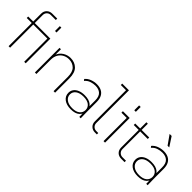

<svg xmlns="http://www.w3.org/2000/svg" viewBox="129 -1660 2601 2601"><g transform="rotate(45 1429.0 -360.0)"><path d="M414 0V-457L427 -444H19V-472H443V0ZM115 0V-624Q115 -671 145.5 -700.5Q176 -730 222 -730H317V-703H222Q188 -703 166 -681Q144 -659 144 -625V0ZM414 -590V-683H443V-590Z M619 0V-472H646V-348H638Q650 -385 670.5 -410.5Q691 -436 717 -452Q743 -468 770.5 -475Q798 -482 823 -482Q903 -482 954.5 -432Q1006 -382 1006 -272V0H977V-270Q977 -368 932 -411Q887 -454 820 -454Q774 -454 735 -433.5Q696 -413 672 -372.5Q648 -332 648 -271V0Z M1470 0 1467 -157 1465 -161V-309Q1465 -385 1428 -419.5Q1391 -454 1326 -454Q1284 -454 1241.5 -439.5Q1199 -425 1170 -389L1153 -410Q1185 -448 1232 -465Q1279 -482 1326 -482Q1377 -482 1415 -463.5Q1453 -445 1473.5 -406.5Q1494 -368 1494 -309V-161Q1494 -121 1495 -81Q1496 -41 1497 0ZM1314 10Q1232 10 1183 -27.5Q1134 -65 1134 -126Q1134 -166 1155.5 -196Q1177 -226 1218 -243Q1259 -260 1315 -260Q1399 -260 1443 -223.5Q1487 -187 1487 -128H1484Q1484 -66 1441.5 -28Q1399 10 1314 10ZM1318 -15Q1390 -15 1427.5 -46Q1465 -77 1465 -125Q1465 -175 1427 -205Q1389 -235 1317 -235Q1245 -235 1204.5 -205Q1164 -175 1164 -126Q1164 -78 1204.5 -46.5Q1245 -15 1318 -15Z M1768 0Q1722 0 1692 -29.5Q1662 -59 1662 -105V-716L1675 -703H1562V-730H1691V-105Q1691 -71 1713 -49Q1735 -27 1769 -27H1806V0Z M1934 0V-457L1947 -444H1833V-472H1963V0ZM1933 -590V-683H1963V-590Z M2270 0Q2248 0 2228.5 -7.5Q2209 -15 2194.5 -29Q2180 -43 2172 -62.5Q2164 -82 2164 -106V-591H2192V-105Q2192 -71 2214.5 -49Q2237 -27 2270 -27H2337V0ZM2069 -444V-472H2337V-444Z M2752 0 2749 -157 2747 -161V-309Q2747 -385 2710 -419.5Q2673 -454 2608 -454Q2566 -454 2523.5 -439.5Q2481 -425 2452 -389L2435 -410Q2467 -448 2514 -465Q2561 -482 2608 -482Q2659 -482 2697 -463.5Q2735 -445 2755.5 -406.5Q2776 -368 2776 -309V-161Q2776 -121 2777 -81Q2778 -41 2779 0ZM2596 10Q2514 10 2465 -27.5Q2416 -65 2416 -126Q2416 -166 2437.5 -196Q2459 -226 2500 -243Q2541 -260 2597 -260Q2681 -260 2725 -223.5Q2769 -187 2769 -128H2766Q2766 -66 2723.5 -28Q2681 10 2596 10ZM2600 -15Q2672 -15 2709.5 -46Q2747 -77 2747 -125Q2747 -175 2709 -205Q2671 -235 2599 -235Q2527 -235 2486.5 -205Q2446 -175 2446 -126Q2446 -78 2486.5 -46.5Q2527 -15 2600 -15ZM2592 -569 2498 -702H2537L2624 -569Z"/></g></svg>

Font: SUSE Thin
Style: Regular
Weight: 250
Designer: Rene Bieder
Foundry: SUSE
Version: Version 1.000